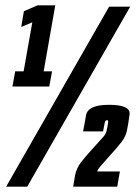

<svg xmlns="http://www.w3.org/2000/svg" viewBox="-20 -699 517 719"><path d="M26.5 -375H164.5L175 -432H143.5L187 -679H120.5L69.5 -657L59.5 -598L101 -615.5L68.5 -432H37ZM3 0H82L467.5 -674H388.5ZM254 0H419L429 -57H344.5Q345.5 -64 354 -73.8Q362.5 -83.5 383.5 -107.5Q418.5 -145.5 435 -167.2Q451.5 -189 455.5 -211Q460.5 -234 465.2 -270.2Q470 -306.5 388 -306.5Q309 -306.5 302.2 -267.2Q295.5 -228 291 -207H366Q369.5 -226 371.8 -237.5Q374 -249 380.5 -249Q385 -249 385.2 -244Q385.5 -239 380 -213Q377.5 -199 367.5 -187.2Q357.5 -175.5 332.5 -148.5Q304 -117.5 285.2 -93.8Q266.5 -70 261 -42Z"/></svg>

Font: Anybody UltraCondensed ExtraBold
Style: Italic
Weight: 800
Width: 1
Italic angle: -10°
Version: Version 1.113;gftools[0.9.25]